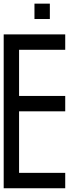

<svg xmlns="http://www.w3.org/2000/svg" viewBox="-20 -1103 457 1040"><path d="M0 -83.3V-916.7H333.3V-833.3H83.3V-583.3H333.3V-500H83.3V-166.7H333.3V-83.3ZM250 -1000H166.7V-1083.3H250Z"/></svg>

Font: Galmuri11 Condensed
Style: Regular
Weight: 400
Width: 3
Designer: Lee Minseo (quiple)
Version: Version 2.399;hotconv 1.1.1;makeotfexe 2.6.0 DEVELOPMENT